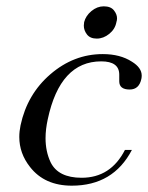

<svg xmlns="http://www.w3.org/2000/svg" viewBox="-20 -587 468 607"><path d="M286 -465Q265 -465 255 -478Q245 -491 245 -506Q245 -511 246 -517Q251 -537 269 -552Q287 -567 308 -567Q330 -567 340 -554.5Q350 -542 350 -529Q350 -523 348 -517Q344 -495 325.5 -480Q307 -465 286 -465ZM397 -113Q338 0 207 0Q121 0 75 -59Q41 -102 41 -154Q41 -172 45 -191Q66 -289 139 -352Q213 -416 305 -416Q360 -416 397 -392Q428 -373 428 -348Q428 -343 427 -338Q420 -304 390 -304Q357 -304 357 -330Q357 -333 357 -335V-348Q357 -349 357 -351Q357 -393 300 -393Q170 -393 131 -210Q124 -178 124 -150Q124 -108 140 -74Q164 -25 238 -25Q330 -25 375 -113Z"/></svg>

Font: New Athena Unicode
Style: Italic
Weight: 400
Designer: J. Rusten 1997; rev. by R. Hancock 2001, 2002, rev. by D. Mastronarde 2002-2019
Foundry: Society for Classical Studies (formerly American Philological Association)
Version: Version 5.008